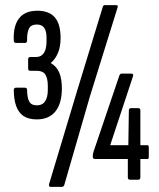

<svg xmlns="http://www.w3.org/2000/svg" viewBox="-20 -703 622 751"><path d="M124 -236Q91 -236 71.5 -249.5Q52 -263 43 -289Q34 -315 34 -351Q34 -360 43 -360H77Q86 -360 86 -351Q86 -322 94 -306.5Q102 -291 124 -291Q146 -291 156.5 -307Q167 -323 167 -351V-367Q167 -396 157.5 -411Q148 -426 125 -426H99Q90 -426 90 -435V-471Q90 -480 99 -480H121Q141 -480 151.5 -495.5Q162 -511 162 -542V-556Q162 -581 153 -594Q144 -607 124 -607Q100 -607 92.5 -589.5Q85 -572 86 -544Q86 -535 77 -535H43Q34 -535 34 -544Q31 -600 54 -630.5Q77 -661 126 -661Q172 -661 194.5 -635Q217 -609 217 -554Q217 -520 206.5 -495.5Q196 -471 179 -457V-456Q202 -443 212 -418.5Q222 -394 222 -357Q222 -299 197 -267.5Q172 -236 124 -236ZM178 28Q170 28 172 17L282 -349L382 -676Q384 -683 390 -683H434Q443 -683 440 -674L332 -327L231 22Q228 28 221 28ZM489 0Q480 0 480 -9V-81H352Q343 -81 343 -90V-95Q343 -99 344 -102.5Q345 -106 346 -110L446 -405Q449 -415 455 -415H494Q498 -415 500 -412.5Q502 -410 500 -404L411 -135H482L484 -271Q484 -280 493 -280H521Q529 -280 529 -271V-135H557Q562 -135 562 -126V-90Q562 -81 557 -81H529V-9Q529 0 520 0Z"/></svg>

Font: Sofia Sans Extra Condensed
Style: Regular
Weight: 400
Designer: Botio Nikoltchev, Ani Petrova
Foundry: lettersoup
Version: Version 4.101